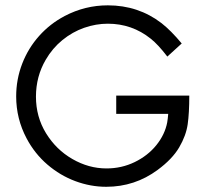

<svg xmlns="http://www.w3.org/2000/svg" viewBox="-20 -698 782 730"><path d="M64.5 -456.1Q87.4 -515.1 128.9 -561.5Q170.4 -607.9 226.1 -637.2Q303.2 -677.7 390.1 -677.7Q505.9 -677.7 594.2 -609.9Q629.9 -582 670.9 -532.7L616.2 -482.9Q581.1 -528.8 553.2 -550.8Q481.9 -607.9 390.1 -607.9Q344.7 -607.9 300 -592.3Q255.4 -576.7 217.3 -545.7Q179.2 -514.6 153.8 -470.7Q116.7 -407.2 116.7 -330.6Q116.7 -253.9 155 -191.4Q193.4 -128.9 255.4 -93.3Q317.4 -57.6 384.8 -57.6Q442.4 -57.6 492.2 -81.8Q542 -106 574.5 -146.2Q606.9 -186.5 615.7 -232.4Q618.2 -247.1 619.6 -265.1H421.9V-334.5H699.7Q699.7 -268.6 693.6 -225.6Q687.5 -182.6 661.4 -137.9Q635.3 -93.3 579.6 -52.2Q492.7 12.2 383.8 12.2Q324.2 12.2 266.4 -9.3Q208.5 -30.8 160.2 -72.3Q111.8 -113.8 81.1 -171.9Q41.5 -246.6 41.5 -331.5Q41.5 -396.5 64.5 -456.1Z"/></svg>

Font: NMS Futura Pro Book
Style: Regular
Weight: 400
Designer: Blend3rman
Version: Version 0.1